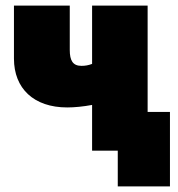

<svg xmlns="http://www.w3.org/2000/svg" viewBox="-20 -540 639 688"><path d="M402 128H589V-139H509V-520H310V-311C297 -306 285 -304 272 -304C241 -304 230 -323 230 -361V-520H30V-330C30 -223 101 -155 221 -155C246 -155 278 -158 310 -164V0H402Z"/></svg>

Font: Fixel Text Black
Style: Regular
Weight: 900
Width: 4
Designer: AlfaBravo + MacPaw
Foundry: Kyrylo Tkachov, Marchela Mozhyna, Serhii Makarenko, Maria Weinstein, Zakhar Kryvoshyya
Version: Version 1.211